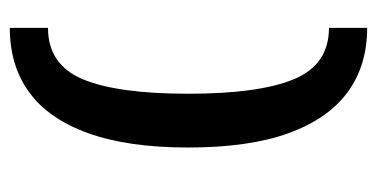

<svg xmlns="http://www.w3.org/2000/svg" viewBox="-204 -418 751 382"><g transform="rotate(90 171.0 -227.5)"><path d="M36 128V52Q109 52 138 -17Q167 -86 167 -227Q167 -368 138 -437.5Q109 -507 36 -507V-583Q111 -583 164 -544Q217 -505 245.5 -426.5Q274 -348 274 -227Q274 -107 245.5 -28Q217 51 164 89.5Q111 128 36 128Z"/></g></svg>

Font: Rokkitt Medium
Style: Regular
Weight: 500
Version: Version 3.103